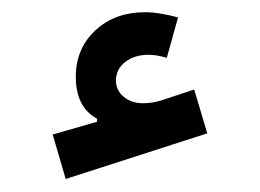

<svg xmlns="http://www.w3.org/2000/svg" viewBox="-20 -751 417 308"><path d="M265.6 -723.1 247.6 -658.2Q231.4 -663.1 218.3 -663.1Q195.8 -663.1 180.9 -651.6Q166 -640.1 166 -621.6Q166 -606 178.5 -595.7Q190.9 -585.4 209.5 -585.4Q216.3 -585.4 223.4 -586.4Q230.5 -587.4 238.3 -589.8L291.5 -607.4L312.5 -537.1L85.4 -463.9L64.5 -535.2L135.7 -555.7V-560.5Q101.6 -579.1 101.6 -627.9Q101.6 -672.9 132.8 -702.1Q164.1 -731.4 212.9 -731.4Q224.6 -731.4 237.5 -729.2Q250.5 -727.1 265.6 -723.1Z"/></svg>

Font: Estedad-FD ExtraBold
Style: Regular
Weight: 800
Designer: Amin Abedi
Version: Version 7.3